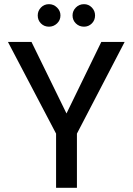

<svg xmlns="http://www.w3.org/2000/svg" viewBox="-20 -901 636 921"><path d="M249 0V-260L18 -700H131L314 -326H284L466 -700H578L349 -260V0ZM215 -773Q192 -773 176.5 -788.5Q161 -804 161 -827Q161 -849 176.5 -865Q192 -881 215 -881Q237 -881 253.5 -865Q270 -849 270 -827Q270 -804 253.5 -788.5Q237 -773 215 -773ZM383 -773Q360 -773 344 -788.5Q328 -804 328 -827Q328 -849 344 -865Q360 -881 383 -881Q405 -881 420.5 -865Q436 -849 436 -827Q436 -804 420.5 -788.5Q405 -773 383 -773Z"/></svg>

Font: DM Sans 20pt Medium
Style: Regular
Weight: 500
Version: Version 4.004;gftools[0.9.30]